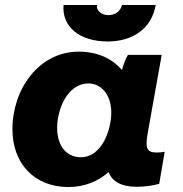

<svg xmlns="http://www.w3.org/2000/svg" viewBox="-20 -741 737 773"><path d="M531 11C563 11 596 6 621 -1L643 -130C633 -128 622 -127 610 -127C570 -127 565 -146 574 -201L631 -520H495C486 -505 477 -482 471 -459C432 -505 373 -533 297 -533C135 -533 30 -380 30 -221C30 -82 119 12 255 12C321 12 375 -11 417 -48C433 -9 469 11 531 11ZM337 -405C382 -405 428 -366 428 -287C428 -222 392 -108 306 -108C246 -108 210 -155 210 -227C210 -295 248 -405 337 -405ZM413 -574C514 -574 590 -625 607 -721H471C466 -697 444 -680 417 -680C388 -680 366 -699 371 -721H236C228 -637 297 -574 413 -574Z"/></svg>

Font: Fixel Display ExtraBold
Style: Italic
Weight: 800
Italic angle: -10°
Designer: AlfaBravo + MacPaw
Foundry: Kyrylo Tkachov, Marchela Mozhyna, Serhii Makarenko, Maria Weinstein, Zakhar Kryvoshyya
Version: Version 1.210;Glyphs 3.2 (3217)